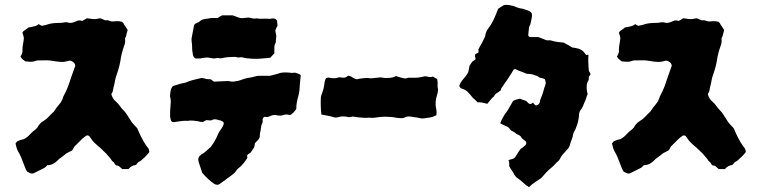

<svg xmlns="http://www.w3.org/2000/svg" viewBox="-20 -687 3125 788"><path d="M593 -63Q580 -46 561 -30Q558 -27 554 -25Q550 -23 547 -21Q545 -18 542.5 -15.5Q540 -13 538 -10Q528 -9 520.5 -4.5Q513 0 507 7H482Q476 2 470.5 -3Q465 -8 457 -8Q452 -11 450 -16Q448 -21 443 -24Q439 -27 437 -31Q435 -35 431 -39Q424 -48 416.5 -56Q409 -64 401 -71Q396 -76 391 -80.5Q386 -85 381 -89Q365 -103 361 -108Q357 -113 346 -129Q338 -133 334 -130Q330 -127 325.5 -124Q321 -121 317 -117L285 -85Q284 -83 282 -79.5Q280 -76 278 -72Q277 -71 276 -70Q275 -69 273 -68Q266 -64 259 -61Q252 -58 247 -53Q235 -43 223 -35Q219 -31 215.5 -27.5Q212 -24 208 -21Q193 -9 174 -9Q172 -7 169.5 -4Q167 -1 164 1Q154 6 141.5 12.5Q129 19 116 25Q109 26 103.5 23.5Q98 21 91 17Q86 9 82.5 -0.5Q79 -10 75 -20Q71 -31 66 -43Q61 -55 54 -66Q50 -73 48 -81Q46 -89 44 -97Q44 -101 47 -102Q49 -107 55 -109Q60 -111 66 -113Q72 -115 78 -116Q92 -123 102.5 -135Q113 -147 126 -156Q128 -158 130 -160Q132 -162 133 -163Q142 -181 159 -191Q171 -198 180.5 -208.5Q190 -219 201 -229Q211 -245 223 -258.5Q235 -272 240 -291Q246 -302 251 -312.5Q256 -323 260 -334Q267 -355 274.5 -376.5Q282 -398 289 -417Q288 -425 284.5 -428.5Q281 -432 276 -435Q268 -440 260 -437Q244 -432 229 -433Q214 -434 197 -437Q182 -440 166.5 -439.5Q151 -439 136 -439Q129 -439 126 -437Q116 -433 105.5 -433.5Q95 -434 84 -435Q78 -439 73 -443.5Q68 -448 64 -455Q66 -458 67.5 -461Q69 -464 70 -467Q71 -470 72 -473.5Q73 -477 72 -481Q72 -494 74.5 -506Q77 -518 78 -531Q77 -536 75.5 -542Q74 -548 72 -553Q74 -555 74.5 -556.5Q75 -558 76 -559Q81 -563 86 -566Q91 -569 95 -573Q98 -575 101 -575Q104 -575 108 -576Q117 -578 124.5 -580Q132 -582 139 -588Q144 -584 152 -581Q162 -583 170 -585Q183 -590 196.5 -591.5Q210 -593 223 -593Q228 -593 233.5 -593.5Q239 -594 244 -595Q251 -597 257 -595Q263 -593 270 -593Q282 -594 293.5 -600Q305 -606 317 -601Q323 -604 327.5 -606.5Q332 -609 336 -612Q352 -610 359.5 -609Q367 -608 373.5 -609Q380 -610 391 -612Q395 -611 398.5 -609.5Q402 -608 406 -606Q408 -605 410.5 -604Q413 -603 415 -604Q423 -605 430.5 -601.5Q438 -598 445 -599Q451 -600 457 -600Q463 -600 468 -600Q472 -599 475 -598.5Q478 -598 480 -598Q486 -594 488 -589Q490 -584 493 -581L504 -564Q500 -551 497 -537Q496 -536 494.5 -533Q493 -530 493 -528Q495 -516 491.5 -504.5Q488 -493 484 -482Q482 -476 480.5 -469.5Q479 -463 477 -455Q472 -417 459 -381Q454 -368 452 -355Q450 -342 446 -329Q445 -325 444.5 -320.5Q444 -316 443 -313Q442 -309 440 -306.5Q438 -304 437 -300Q442 -281 457 -269Q465 -262 472 -252Q479 -242 488 -233Q494 -227 499 -219.5Q504 -212 509 -204Q516 -193 519.5 -187.5Q523 -182 528 -177Q533 -172 543 -161Q551 -142 560.5 -123Q570 -104 582 -87Q584 -84 587 -80.5Q590 -77 591 -74Q592 -72 592 -69.5Q592 -67 593 -63Z M1119 -581Q1116 -577 1114 -572Q1112 -567 1110 -562Q1110 -557 1112 -551Q1115 -541 1113.5 -532Q1112 -523 1112 -513Q1106 -503 1106 -491.5Q1106 -480 1106 -468Q1102 -464 1098 -459.5Q1094 -455 1089 -450Q1071 -448 1052 -446.5Q1033 -445 1015 -446Q1006 -447 996.5 -447.5Q987 -448 977 -451Q971 -453 964.5 -451.5Q958 -450 952 -452Q947 -454 941 -453.5Q935 -453 930 -453Q923 -453 917 -452.5Q911 -452 904 -451Q898 -450 892 -448.5Q886 -447 880 -448Q874 -450 868.5 -448.5Q863 -447 857 -447Q851 -448 845 -449Q839 -450 831 -451Q828 -451 825 -450.5Q822 -450 819 -450Q815 -450 811 -449Q807 -448 803 -447H782Q774 -452 772 -461Q771 -466 770.5 -471Q770 -476 769 -480Q769 -487 768.5 -493Q768 -499 768 -506Q767 -511 766.5 -516.5Q766 -522 766 -528Q768 -541 771 -554.5Q774 -568 776 -581Q777 -589 787 -592Q789 -594 793 -595Q797 -596 798 -598Q804 -604 811 -606.5Q818 -609 827 -610Q832 -610 838 -611.5Q844 -613 849 -613H873Q875 -615 879.5 -617.5Q884 -620 888 -622Q890 -624 893 -624H935Q952 -618 959.5 -615Q967 -612 975 -612.5Q983 -613 1000 -615Q1008 -614 1014.5 -612Q1021 -610 1028 -611Q1032 -612 1036 -611.5Q1040 -611 1044 -610H1057Q1069 -611 1082 -610Q1086 -609 1089.5 -610Q1093 -611 1097 -611Q1108 -613 1115 -605Q1118 -602 1117.5 -599Q1117 -596 1118 -593Q1118 -590 1118.5 -586.5Q1119 -583 1119 -581ZM1214 -374Q1212 -359 1211 -345Q1210 -331 1209 -316Q1208 -310 1207 -303.5Q1206 -297 1204 -291Q1196 -265 1196 -240Q1186 -224 1173 -216Q1169 -215 1166 -215.5Q1163 -216 1159 -217Q1157 -217 1153 -217Q1149 -217 1146 -216Q1138 -212 1128.5 -212.5Q1119 -213 1110 -215H1103Q1093 -213 1085 -209Q1077 -205 1067 -208Q1056 -204 1058 -192Q1059 -187 1057 -182.5Q1055 -178 1053 -174Q1052 -168 1051 -162Q1050 -156 1049 -148Q1047 -142 1046.5 -136Q1046 -130 1046 -124Q1043 -116 1037 -110.5Q1031 -105 1026 -99Q1025 -95 1025 -91Q1025 -87 1023 -82L1008 -60Q1005 -58 1002 -56.5Q999 -55 997 -53Q993 -49 994.5 -45Q996 -41 994 -37Q990 -31 985 -24Q980 -17 975 -12Q973 -9 970 -6Q967 -3 964 -1Q954 6 950 13Q945 21 935 29Q922 39 909 48Q896 57 883 67Q882 68 879.5 69Q877 70 876 71Q867 72 860 68Q832 49 810 22L797 -17Q796 -19 796 -20.5Q796 -22 795 -23Q790 -41 805 -52Q816 -58 825.5 -66.5Q835 -75 845 -84Q864 -109 875 -137Q878 -144 882 -149.5Q886 -155 890 -161Q901 -178 897.5 -184.5Q894 -191 875 -195Q869 -197 862.5 -197.5Q856 -198 850 -194Q845 -192 839 -193Q833 -194 828 -194Q824 -193 820.5 -191Q817 -189 813 -186Q809 -187 804 -187Q799 -187 795 -189Q784 -191 772.5 -192Q761 -193 750 -191Q736 -192 723 -190Q710 -188 696 -186H690Q683 -187 681 -195Q678 -204 678 -214Q678 -225 678.5 -235.5Q679 -246 680 -255Q682 -269 680 -282Q677 -290 678 -297.5Q679 -305 680 -313Q682 -326 690 -334Q698 -337 706.5 -339Q715 -341 723 -344Q728 -345 733 -346Q738 -347 742 -348Q757 -355 773.5 -359Q790 -363 807 -367Q812 -366 816.5 -365.5Q821 -365 826 -363Q830 -362 834.5 -362Q839 -362 843 -362Q848 -360 851 -357Q854 -354 858 -352Q870 -353 881.5 -353Q893 -353 905 -354Q913 -355 921 -354Q930 -351 938.5 -352Q947 -353 956 -355Q965 -357 974 -360.5Q983 -364 992 -366Q1013 -369 1034 -375Q1037 -376 1041.5 -376Q1046 -376 1050 -376H1088Q1094 -378 1102 -379.5Q1110 -381 1119 -384Q1131 -389 1142.5 -389.5Q1154 -390 1166 -389Q1171 -388 1175 -388Q1179 -388 1182 -388Q1190 -390 1197 -387Q1204 -384 1210 -382Q1212 -381 1213.5 -378.5Q1215 -376 1214 -374Z M1778 -319Q1777 -306 1773 -294.5Q1769 -283 1768 -269Q1767 -254 1770 -241Q1773 -228 1771 -214Q1757 -207 1746 -205Q1735 -203 1718 -201Q1711 -200 1701.5 -202.5Q1692 -205 1681 -206Q1677 -206 1671 -207.5Q1665 -209 1656 -209Q1649 -209 1642.5 -205.5Q1636 -202 1629 -202Q1618 -202 1608 -203.5Q1598 -205 1594 -206Q1591 -206 1581.5 -207Q1572 -208 1563 -208Q1549 -208 1536.5 -206.5Q1524 -205 1518 -204Q1513 -203 1505.5 -203.5Q1498 -204 1493 -204Q1487 -203 1474.5 -203.5Q1462 -204 1450 -205.5Q1438 -207 1433 -208Q1429 -209 1426.5 -208.5Q1424 -208 1420 -207Q1414 -205 1406.5 -207Q1399 -209 1391 -209Q1381 -210 1369.5 -206.5Q1358 -203 1349 -206Q1338 -210 1325.5 -212Q1313 -214 1299 -217Q1297 -234 1296.5 -253Q1296 -272 1297 -289Q1298 -295 1302.5 -306.5Q1307 -318 1308 -324Q1310 -332 1311.5 -344.5Q1313 -357 1317 -365Q1325 -370 1332 -368Q1339 -366 1349 -366Q1356 -365 1364.5 -368Q1373 -371 1380 -369Q1385 -368 1389 -368Q1393 -368 1397 -369Q1402 -371 1405.5 -374Q1409 -377 1412 -376Q1418 -375 1429 -368Q1440 -361 1446 -362Q1453 -364 1471 -366Q1489 -368 1496 -366Q1501 -365 1513.5 -366.5Q1526 -368 1537 -369Q1544 -370 1552 -368Q1560 -366 1569 -367Q1580 -367 1590 -369Q1600 -371 1604 -375Q1609 -374 1619 -370.5Q1629 -367 1642 -365Q1646 -365 1650 -366.5Q1654 -368 1657 -368H1685Q1698 -368 1707.5 -370.5Q1717 -373 1724 -374Q1730 -374 1739 -371.5Q1748 -369 1757 -373Q1762 -369 1766 -367Q1770 -365 1774 -363Q1777 -350 1776 -340.5Q1775 -331 1778 -319Z M2403 -385Q2404 -380 2401 -377.5Q2398 -375 2397 -371Q2396 -367 2396.5 -363.5Q2397 -360 2395 -357Q2389 -347 2388 -336Q2387 -325 2389 -314Q2389 -308 2392 -302Q2390 -298 2388.5 -292.5Q2387 -287 2385 -282Q2384 -278 2382 -273.5Q2380 -269 2378 -265Q2375 -257 2372 -250Q2369 -243 2364 -237Q2356 -228 2356 -210Q2355 -197 2351.5 -184.5Q2348 -172 2343 -160Q2341 -153 2338 -150Q2334 -143 2332 -135Q2331 -125 2326.5 -114.5Q2322 -104 2319 -93Q2318 -86 2314 -80.5Q2310 -75 2305 -70Q2297 -62 2289.5 -53Q2282 -44 2277 -33Q2275 -30 2272.5 -27Q2270 -24 2266 -22Q2262 -17 2257 -12Q2252 -7 2247 -2Q2234 8 2222.5 20Q2211 32 2201 44Q2189 52 2175.5 61Q2162 70 2151 81Q2148 79 2145 77Q2142 75 2140 74Q2131 66 2122.5 58.5Q2114 51 2104 44Q2097 40 2091 30Q2087 21 2081 13Q2075 5 2070 -5Q2070 -11 2070 -17.5Q2070 -24 2067 -30Q2075 -33 2078 -33Q2091 -36 2096 -44Q2101 -52 2106 -60.5Q2111 -69 2117 -76Q2120 -78 2125 -81.5Q2130 -85 2134 -89Q2137 -91 2139 -95.5Q2141 -100 2139 -105Q2135 -110 2130 -113Q2125 -116 2121 -121Q2118 -128 2111.5 -131.5Q2105 -135 2099 -138Q2094 -143 2089 -145.5Q2084 -148 2078 -151Q2074 -155 2070 -160.5Q2066 -166 2060 -168Q2053 -171 2046.5 -174Q2040 -177 2033 -181Q2040 -200 2053 -220Q2061 -229 2066.5 -239Q2072 -249 2078 -259Q2080 -262 2081.5 -265.5Q2083 -269 2086 -273Q2093 -277 2100 -278.5Q2107 -280 2114 -282Q2120 -279 2126.5 -277Q2133 -275 2139 -273Q2143 -270 2146.5 -265.5Q2150 -261 2156 -260Q2161 -260 2166 -265Q2167 -265 2167.5 -265.5Q2168 -266 2168 -266V-265Q2171 -262 2173.5 -258.5Q2176 -255 2180 -254Q2195 -258 2196 -271Q2197 -277 2199.5 -283.5Q2202 -290 2204 -294Q2207 -302 2209.5 -310.5Q2212 -319 2214 -327Q2216 -331 2217.5 -336Q2219 -341 2220 -346Q2219 -350 2218.5 -354Q2218 -358 2216 -362Q2209 -366 2201 -367Q2193 -368 2187 -374Q2180 -376 2173 -379Q2166 -382 2158 -383Q2153 -383 2148.5 -383.5Q2144 -384 2139 -385Q2129 -390 2117 -394Q2105 -398 2094 -404Q2092 -403 2090.5 -402.5Q2089 -402 2088 -401Q2077 -382 2064 -363Q2051 -344 2037 -324Q2036 -322 2036 -317Q2029 -311 2020.5 -306Q2012 -301 2007 -291Q1999 -285 1993 -277Q1987 -269 1980 -261Q1975 -262 1969.5 -263.5Q1964 -265 1959 -266Q1954 -267 1949.5 -267Q1945 -267 1940 -267Q1936 -272 1930.5 -276.5Q1925 -281 1920 -286Q1916 -291 1912 -296Q1908 -301 1904 -305Q1893 -318 1879 -322Q1868 -324 1865 -335Q1870 -350 1881.5 -362.5Q1893 -375 1902 -391L1907 -417Q1909 -420 1910.5 -422.5Q1912 -425 1914 -428Q1916 -430 1918 -433Q1920 -436 1922 -437Q1925 -439 1927.5 -440Q1930 -441 1932 -445Q1932 -447 1931 -449.5Q1930 -452 1930 -453Q1929 -459 1930 -462.5Q1931 -466 1937 -468Q1938 -469 1940 -469.5Q1942 -470 1943 -471Q1943 -471 1943.5 -472Q1944 -473 1944 -474Q1944 -476 1944 -478.5Q1944 -481 1943 -484Q1945 -487 1946.5 -490Q1948 -493 1950 -497Q1955 -505 1959 -513Q1963 -521 1967 -529Q1969 -533 1970.5 -536.5Q1972 -540 1972 -544Q1975 -558 1983 -569Q1997 -587 2006.5 -607.5Q2016 -628 2024 -650L2026 -652Q2031 -656 2036.5 -659Q2042 -662 2048 -666Q2050 -666 2053 -666.5Q2056 -667 2058 -667Q2066 -667 2076 -665Q2087 -663 2096 -659Q2105 -655 2114 -653Q2124 -652 2133 -648.5Q2142 -645 2150 -643Q2154 -641 2156 -639Q2162 -635 2163 -630Q2164 -621 2162 -611.5Q2160 -602 2158 -593Q2157 -587 2154.5 -582.5Q2152 -578 2151 -573Q2150 -557 2148 -543Q2149 -535 2157 -535H2189Q2196 -532 2204.5 -529Q2213 -526 2222 -522Q2227 -521 2232 -521.5Q2237 -522 2241 -521Q2254 -517 2267 -515Q2280 -513 2294 -512Q2302 -508 2311 -502.5Q2320 -497 2329 -492Q2340 -491 2351.5 -488Q2363 -485 2373 -477Q2376 -474 2379 -470Q2382 -466 2386 -461Q2388 -462 2390.5 -462Q2393 -462 2394 -463H2395Q2395 -463 2394.5 -448.5Q2394 -434 2395 -423Q2395 -416 2395.5 -409.5Q2396 -403 2397 -396Q2398 -393 2400 -390.5Q2402 -388 2403 -385Z M3041 -63Q3028 -46 3009 -30Q3006 -27 3002 -25Q2998 -23 2995 -21Q2993 -18 2990.5 -15.5Q2988 -13 2986 -10Q2976 -9 2968.5 -4.5Q2961 0 2955 7H2930Q2924 2 2918.5 -3Q2913 -8 2905 -8Q2900 -11 2898 -16Q2896 -21 2891 -24Q2887 -27 2885 -31Q2883 -35 2879 -39Q2872 -48 2864.5 -56Q2857 -64 2849 -71Q2844 -76 2839 -80.5Q2834 -85 2829 -89Q2813 -103 2809 -108Q2805 -113 2794 -129Q2786 -133 2782 -130Q2778 -127 2773.5 -124Q2769 -121 2765 -117L2733 -85Q2732 -83 2730 -79.5Q2728 -76 2726 -72Q2725 -71 2724 -70Q2723 -69 2721 -68Q2714 -64 2707 -61Q2700 -58 2695 -53Q2683 -43 2671 -35Q2667 -31 2663.5 -27.5Q2660 -24 2656 -21Q2641 -9 2622 -9Q2620 -7 2617.5 -4Q2615 -1 2612 1Q2602 6 2589.5 12.5Q2577 19 2564 25Q2557 26 2551.5 23.5Q2546 21 2539 17Q2534 9 2530.5 -0.5Q2527 -10 2523 -20Q2519 -31 2514 -43Q2509 -55 2502 -66Q2498 -73 2496 -81Q2494 -89 2492 -97Q2492 -101 2495 -102Q2497 -107 2503 -109Q2508 -111 2514 -113Q2520 -115 2526 -116Q2540 -123 2550.5 -135Q2561 -147 2574 -156Q2576 -158 2578 -160Q2580 -162 2581 -163Q2590 -181 2607 -191Q2619 -198 2628.5 -208.5Q2638 -219 2649 -229Q2659 -245 2671 -258.5Q2683 -272 2688 -291Q2694 -302 2699 -312.5Q2704 -323 2708 -334Q2715 -355 2722.5 -376.5Q2730 -398 2737 -417Q2736 -425 2732.5 -428.5Q2729 -432 2724 -435Q2716 -440 2708 -437Q2692 -432 2677 -433Q2662 -434 2645 -437Q2630 -440 2614.5 -439.5Q2599 -439 2584 -439Q2577 -439 2574 -437Q2564 -433 2553.5 -433.5Q2543 -434 2532 -435Q2526 -439 2521 -443.5Q2516 -448 2512 -455Q2514 -458 2515.5 -461Q2517 -464 2518 -467Q2519 -470 2520 -473.5Q2521 -477 2520 -481Q2520 -494 2522.5 -506Q2525 -518 2526 -531Q2525 -536 2523.5 -542Q2522 -548 2520 -553Q2522 -555 2522.5 -556.5Q2523 -558 2524 -559Q2529 -563 2534 -566Q2539 -569 2543 -573Q2546 -575 2549 -575Q2552 -575 2556 -576Q2565 -578 2572.5 -580Q2580 -582 2587 -588Q2592 -584 2600 -581Q2610 -583 2618 -585Q2631 -590 2644.5 -591.5Q2658 -593 2671 -593Q2676 -593 2681.5 -593.5Q2687 -594 2692 -595Q2699 -597 2705 -595Q2711 -593 2718 -593Q2730 -594 2741.5 -600Q2753 -606 2765 -601Q2771 -604 2775.5 -606.5Q2780 -609 2784 -612Q2800 -610 2807.5 -609Q2815 -608 2821.5 -609Q2828 -610 2839 -612Q2843 -611 2846.5 -609.5Q2850 -608 2854 -606Q2856 -605 2858.5 -604Q2861 -603 2863 -604Q2871 -605 2878.5 -601.5Q2886 -598 2893 -599Q2899 -600 2905 -600Q2911 -600 2916 -600Q2920 -599 2923 -598.5Q2926 -598 2928 -598Q2934 -594 2936 -589Q2938 -584 2941 -581L2952 -564Q2948 -551 2945 -537Q2944 -536 2942.5 -533Q2941 -530 2941 -528Q2943 -516 2939.5 -504.5Q2936 -493 2932 -482Q2930 -476 2928.5 -469.5Q2927 -463 2925 -455Q2920 -417 2907 -381Q2902 -368 2900 -355Q2898 -342 2894 -329Q2893 -325 2892.5 -320.5Q2892 -316 2891 -313Q2890 -309 2888 -306.5Q2886 -304 2885 -300Q2890 -281 2905 -269Q2913 -262 2920 -252Q2927 -242 2936 -233Q2942 -227 2947 -219.5Q2952 -212 2957 -204Q2964 -193 2967.5 -187.5Q2971 -182 2976 -177Q2981 -172 2991 -161Q2999 -142 3008.5 -123Q3018 -104 3030 -87Q3032 -84 3035 -80.5Q3038 -77 3039 -74Q3040 -72 3040 -69.5Q3040 -67 3041 -63Z"/></svg>

Font: Darumadrop One
Style: Regular
Weight: 400
Version: Version 1.000